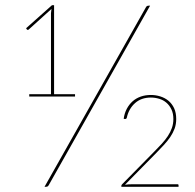

<svg xmlns="http://www.w3.org/2000/svg" viewBox="-20 -722 752 742"><path d="M563 -355Q581.5 -355 599.2 -349.5Q617 -344 630.8 -332.8Q644.5 -321.5 652.8 -304Q661 -286.5 661 -262Q661 -242 654.8 -225Q648.5 -208 637.8 -192.2Q627 -176.5 613 -161.5Q599 -146.5 584 -131L463 -8Q474.5 -10 494 -10H666Q670 -10 670 -6V0H449V-4Q449 -7 452 -10L576 -136Q591.5 -151.5 605 -166.2Q618.5 -181 628.5 -196Q638.5 -211 644.2 -227.2Q650 -243.5 650 -262Q650 -283.5 642.5 -299.2Q635 -315 623 -325.2Q611 -335.5 595.2 -340.2Q579.5 -345 563 -345Q525.5 -345 501.5 -323.2Q477.5 -301.5 470 -267Q468.5 -262 463 -262L458 -263Q461 -284.5 470 -301.5Q479 -318.5 492.5 -330.5Q506 -342.5 524 -348.8Q542 -355 563 -355ZM93 -358H177V-671L179 -687.5L91 -608Q89.5 -606.5 87.5 -606.5Q85 -606.5 83.5 -608.5L81 -613L181 -702H189V-358H270V-349H93ZM168 -6Q165.5 -2 162.8 -1Q160 0 157 0H152L544 -694Q547 -700 554 -700H560Z"/></svg>

Font: Lato TR Hairline
Style: Regular
Weight: 250
Designer: Lukasz Dziedzic
Foundry: Lukasz Dziedzic
Version: Version 1.104 2013